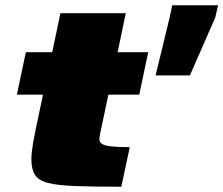

<svg xmlns="http://www.w3.org/2000/svg" viewBox="-20 -708 847 728"><path d="M440 0Q334 0 267 -2.5Q200 -5 163.5 -14Q127 -23 113 -44.5Q99 -66 99 -103Q99 -118 101 -135Q103 -152 106.5 -172.5Q110 -193 115 -216L143 -349H44L78 -510H178L209 -658H457L426 -510H542L508 -349H391L360 -203Q359 -199 358.5 -194.5Q358 -190 357.5 -186.5Q357 -183 357 -180Q357 -169 366.5 -162.5Q376 -156 401 -153Q426 -150 472 -150ZM570 -422 623 -641 633 -688H807L796 -641L700 -422Z"/></svg>

Font: Saira Expanded Black
Style: Italic
Weight: 900
Width: 7
Italic angle: -12°
Designer: Hector Gatti with collaboration of the Omnibus-Type team
Foundry: Omnibus-Type
Version: Version 1.101